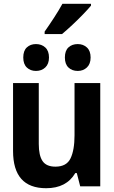

<svg xmlns="http://www.w3.org/2000/svg" viewBox="-20 -985 603 1015"><path d="M224 10Q49 10 49 -187V-546H185V-224Q185 -163 205 -133.5Q225 -104 273 -104Q332 -104 353 -148Q374 -192 374 -270V-546H510V0H404L386 -70H378Q331 10 224 10ZM391 -610Q361 -610 342 -628Q323 -646 323 -681Q323 -717 342 -734.5Q361 -752 391 -752Q420 -752 439.5 -734Q459 -716 459 -681Q459 -647 439.5 -628.5Q420 -610 391 -610ZM170 -610Q141 -610 122 -628Q103 -646 103 -681Q103 -717 122 -734.5Q141 -752 170 -752Q200 -752 219.5 -734Q239 -716 239 -681Q239 -647 219.5 -628.5Q200 -610 170 -610ZM216 -818Q240 -852 266 -892Q292 -932 310 -965H461V-955Q446 -937 419 -909Q392 -881 362 -853Q332 -825 308 -805H216Z"/></svg>

Font: Noto Sans Mono SemiCondensed
Style: Bold
Weight: 700
Width: 4
Designer: Monotype Design Team
Foundry: Monotype Imaging Inc.
Version: Version 2.014